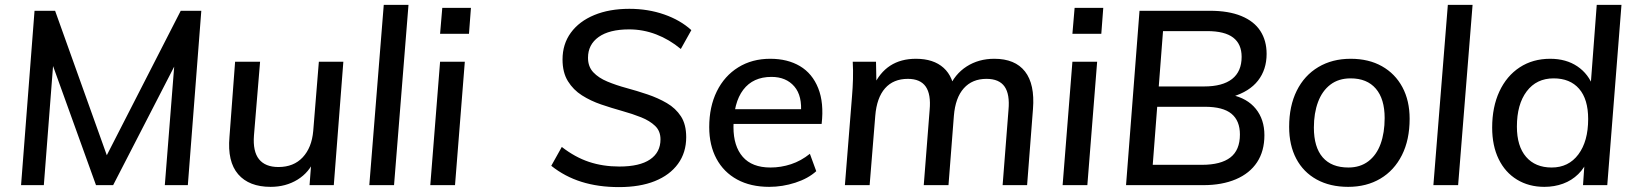

<svg xmlns="http://www.w3.org/2000/svg" viewBox="-20 -756 6677 784"><path d="M66 0 121 -712H205L433 -75H392L718 -712H802L747 0H653L698 -569L732 -563L442 0H372L169 -563L203 -569L159 0Z M1085 7Q997 7 952.5 -44.5Q908 -96 917 -197L940 -504H1042L1017 -203Q1012 -138 1037.5 -106Q1063 -74 1117 -74Q1179 -74 1216 -113.5Q1253 -153 1259 -221L1282 -504H1382L1343 0H1244L1252 -105L1265 -106Q1243 -52 1195 -22.5Q1147 7 1085 7Z M1488 0 1547 -736H1648L1589 0Z M1737 0 1777 -504H1878L1838 0ZM1786 -724H1903L1895 -618H1777Z M2507 8Q2423 8 2354.5 -13.5Q2286 -35 2231 -79L2274 -156Q2328 -114 2385 -95Q2442 -76 2509 -76Q2592 -76 2634.5 -105Q2677 -134 2677 -187Q2677 -221 2655 -242Q2633 -263 2598 -277Q2563 -291 2520 -303Q2477 -315 2434.5 -329.5Q2392 -344 2356.5 -366.5Q2321 -389 2299 -424.5Q2277 -460 2277 -513Q2277 -576 2311 -622.5Q2345 -669 2406.5 -694.5Q2468 -720 2550 -720Q2626 -720 2692 -697Q2758 -674 2803 -633L2760 -556Q2713 -595 2659.5 -615.5Q2606 -636 2549 -636Q2468 -636 2424.5 -605Q2381 -574 2381 -520Q2381 -484 2402.5 -461Q2424 -438 2460 -423Q2496 -408 2538.5 -396.5Q2581 -385 2624 -370.5Q2667 -356 2703 -335Q2739 -314 2760.5 -281Q2782 -248 2782 -196Q2782 -133 2748.5 -87Q2715 -41 2654 -16.5Q2593 8 2507 8Z M3313 -57Q3280 -27 3227.5 -10Q3175 7 3121 7Q3045 7 2990 -23Q2935 -53 2905.5 -108Q2876 -163 2876 -237Q2876 -320 2907 -383Q2938 -446 2994.5 -481Q3051 -516 3125 -516Q3196 -516 3246.5 -486Q3297 -456 3321 -396Q3345 -336 3335 -250H2964L2968 -310H3280L3250 -290Q3257 -364 3223.5 -403Q3190 -442 3130 -442Q3055 -442 3015 -389.5Q2975 -337 2975 -237Q2975 -159 3013 -115.5Q3051 -72 3126 -72Q3169 -72 3210 -85.5Q3251 -99 3287 -128Z M3430 0 3459 -362Q3462 -397 3463 -433Q3464 -469 3462 -504H3557L3559 -402L3546 -403Q3597 -516 3720 -516Q3792 -516 3833 -479Q3874 -442 3879 -371L3854 -395Q3878 -453 3927 -484.5Q3976 -516 4040 -516Q4125 -516 4165.5 -464Q4206 -412 4198 -311L4174 0H4074L4098 -307Q4104 -371 4082 -402.5Q4060 -434 4008 -434Q3950 -434 3915.5 -395.5Q3881 -357 3875 -283L3853 0H3752L3776 -307Q3782 -371 3760 -402.5Q3738 -434 3687 -434Q3628 -434 3594 -395.5Q3560 -357 3554 -283L3531 0Z M4319 0 4359 -504H4460L4420 0ZM4368 -724H4485L4477 -618H4359Z M4578 0 4633 -712H4921Q4997 -712 5049 -690.5Q5101 -669 5126.5 -629.5Q5152 -590 5152 -536Q5152 -472 5117 -427Q5082 -382 5012 -361L5007 -369Q5073 -355 5108 -311.5Q5143 -268 5143 -204Q5143 -139 5113 -93.5Q5083 -48 5026.5 -24Q4970 0 4894 0ZM4687 -83H4888Q4965 -83 5004 -113Q5043 -143 5043 -207Q5043 -263 5008.5 -291.5Q4974 -320 4900 -320H4690L4697 -403H4897Q4972 -403 5011 -433.5Q5050 -464 5050 -524Q5050 -576 5015.5 -602.5Q4981 -629 4909 -629H4729Z M5485 7Q5411 7 5356.5 -23Q5302 -53 5273 -108Q5244 -163 5244 -238Q5244 -323 5275 -385.5Q5306 -448 5363 -482Q5420 -516 5495 -516Q5569 -516 5623 -485.5Q5677 -455 5706.5 -400Q5736 -345 5736 -271Q5736 -185 5704.5 -122.5Q5673 -60 5616.5 -26.5Q5560 7 5485 7ZM5486 -72Q5534 -72 5567.5 -97.5Q5601 -123 5617.5 -168.5Q5634 -214 5634 -274Q5634 -352 5598 -394Q5562 -436 5495 -436Q5446 -436 5412.5 -410.5Q5379 -385 5362 -339.5Q5345 -294 5345 -235Q5345 -155 5381 -113.5Q5417 -72 5486 -72Z M5833 0 5892 -736H5993L5934 0Z M6286 7Q6223 7 6174.5 -22.5Q6126 -52 6099.5 -106.5Q6073 -161 6073 -235Q6073 -319 6102.5 -382.5Q6132 -446 6185.5 -481Q6239 -516 6310 -516Q6375 -516 6421 -485Q6467 -454 6487 -398L6473 -379L6500 -736H6601L6543 0H6444L6453 -132L6464 -106Q6451 -71 6424.5 -45Q6398 -19 6362.5 -6Q6327 7 6286 7ZM6316 -72Q6385 -72 6425 -125.5Q6465 -179 6465 -270Q6465 -351 6428 -393.5Q6391 -436 6324 -436Q6254 -436 6214 -383Q6174 -330 6174 -239Q6174 -159 6211.5 -115.5Q6249 -72 6316 -72Z"/></svg>

Font: Muli SemiBold
Style: Italic
Weight: 600
Italic angle: -4.541°
Designer: Vernon Adams
Foundry: Vernon Adams
Version: Version 2.100; ttfautohint (v1.8.1.43-b0c9)